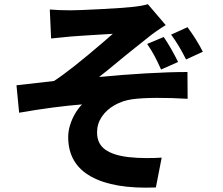

<svg xmlns="http://www.w3.org/2000/svg" viewBox="-20 -813 1040 897"><path d="M310.4 -764.8Q345 -764.8 450.1 -770.3Q555.2 -775.8 599 -780.6Q645.8 -785.6 670.8 -793.4L754.2 -695.8Q702.6 -663.6 671.6 -637.8Q641.8 -614.4 614.9 -592.7Q588 -571 559 -547.8Q481.4 -483.2 442.8 -453.2Q545 -463.4 657.2 -470Q769.4 -476.6 855.8 -476.6L856.6 -351.4Q781 -356 711.9 -355.7Q642.8 -355.4 598.2 -349.4Q553 -343.2 515.1 -321.6Q477.2 -300 455.3 -267.1Q433.4 -234.2 433.4 -195Q433.4 -141.2 471.8 -114Q510.2 -86.8 582.6 -78.8Q621.2 -74.6 663.4 -74.5Q705.6 -74.4 735.4 -76.6L708.2 62.8Q511 70.8 404.8 11.5Q298.6 -47.8 298.6 -172.6Q298.6 -200.8 307.6 -229.4Q316.6 -258 331.2 -282.8Q345.8 -307.6 363.4 -325.2Q232 -314.8 69.4 -286.4L57 -414.6Q86.2 -417.4 232.2 -434.6Q309.2 -484.4 464.6 -618L507 -655L437.6 -650.8Q400.4 -648.6 370.3 -646.6Q340.2 -644.6 310.6 -642.4L218.8 -633.2L212.6 -768.6Q256.6 -764.8 310.4 -764.8ZM812 -523.4 732.6 -488.2Q715.8 -525.4 701.7 -552Q687.6 -578.6 667.4 -607.6L745 -640.2Q780.2 -588 812 -523.4ZM927.6 -571.2 849.2 -535.2Q815.2 -603.6 779.4 -651.2L856 -686Q899.6 -627 927.6 -571.2Z"/></svg>

Font: 寒蝉端黑体 Light
Style: Regular
Weight: 300
Designer: ChillDuanSans {Warren2060}; 
Source Han Sans {Ryoko NISHIZUKA 西塚涼子 (kana, bopomofo & ideographs); Paul D. Hunt (Latin, G
Foundry: ChillType&Adobe
Version: Version 1.300;Glyphs 3.3 (3306)